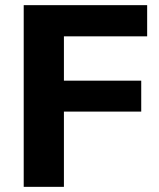

<svg xmlns="http://www.w3.org/2000/svg" viewBox="-20 -725 618 745"><path d="M72 0V-705H551V-584H228V-412H528V-292H228V0Z"/></svg>

Font: Mulish ExtraLight ExtraBold
Style: Regular
Weight: 800
Version: Version 3.603